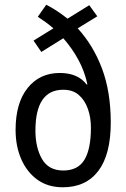

<svg xmlns="http://www.w3.org/2000/svg" viewBox="-20 -783 534 813"><path d="M176 -763Q222 -739 266 -704L358 -761L392 -714L309 -663Q375 -591 412 -492.5Q449 -394 449 -264Q449 -129 396.5 -59.5Q344 10 246 10Q183 10 138.5 -22Q94 -54 70 -109Q46 -164 46 -233Q46 -347 97 -410.5Q148 -474 233 -474Q310 -474 347 -425L350 -426Q338 -482 311.5 -530.5Q285 -579 248 -621L155 -563L122 -611L206 -663Q190 -677 173.5 -689Q157 -701 140 -712ZM248 -403Q130 -403 130 -230Q130 -158 158 -109.5Q186 -61 248 -61Q310 -61 337.5 -106.5Q365 -152 365 -242Q365 -286 352 -322.5Q339 -359 313.5 -381Q288 -403 248 -403Z"/></svg>

Font: Noto Sans Ethiopic Cond
Style: Regular
Weight: 400
Width: 3
Designer: Monotype Design Team
Foundry: Monotype Imaging Inc.
Version: Version 2.102; ttfautohint (v1.8.4.7-5d5b)